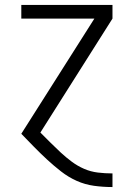

<svg xmlns="http://www.w3.org/2000/svg" viewBox="-20 -540 540 775"><path d="M433 215Q396 215 359.5 210Q323 205 289.5 190Q256 175 226.5 152Q197 129 170 104Q143 79 117.5 53Q92 27 66 0L361 -465H66V-520H434V-465L143 -5Q163 15 183.5 35.5Q204 56 225 75.5Q246 95 269.5 112.5Q293 130 319.5 141.5Q346 153 375 156.5Q404 160 433 160H434V215Z"/></svg>

Font: Iosevka SS18 Light
Style: Regular
Weight: 300
Monospace: yes
Designer: Belleve Invis
Foundry: Belleve Invis
Version: Version 25.1.1; ttfautohint (v1.8.4)